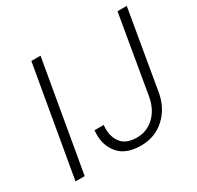

<svg xmlns="http://www.w3.org/2000/svg" viewBox="-154 -891 1110 1080"><g transform="rotate(-30 401.0 -350.5)"><path d="M231.4 -710.9H171.9L48.3 0H107.9ZM646 -210.4C637.2 -157.7 616.7 -116.2 585 -85.9C553.2 -55.7 515.6 -40.5 472.7 -40.5C470.7 -40.5 469.2 -40.5 467.3 -40.5C423.3 -42 391.6 -54.7 372.1 -79.6C352.5 -104.5 342.8 -134.8 342.8 -170.4C342.8 -178.7 343.3 -187 344.2 -195.8H284.7C283.7 -186 283.2 -176.8 283.2 -167.5C283.2 -117.7 297.9 -76.2 327.6 -42.5C356.9 -8.8 402.3 8.8 463.4 10.3C465.3 10.3 467.3 10.3 469.2 10.3C531.7 10.3 584.5 -10.3 627.4 -50.8C670.4 -91.8 696.8 -145.5 706.1 -211.4L791.5 -710.9H731.4Z"/></g></svg>

Font: Roboto Light
Style: Italic
Weight: 300
Italic angle: -12°
Designer: Google
Version: Version 2.137; 2017